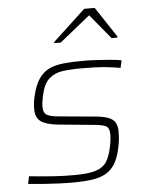

<svg xmlns="http://www.w3.org/2000/svg" viewBox="-53 -788 644 839"><g transform="rotate(-5 268.5 -368.0)"><path d="M232 8Q202 8 167.5 6.5Q133 5 99 2.5Q65 0 37 -3L44 -36Q84 -32 109.5 -30Q135 -28 155 -26.5Q175 -25 195 -24.5Q215 -24 243 -24Q304 -24 336.5 -34.5Q369 -45 384 -68.5Q399 -92 407 -132Q411 -150 412.5 -163.5Q414 -177 414 -186Q414 -217 397.5 -224.5Q381 -232 346 -235L190 -250Q140 -255 116 -271.5Q92 -288 92 -327Q92 -339 93.5 -353Q95 -367 99 -383Q110 -431 129 -458.5Q148 -486 175.5 -498.5Q203 -511 240 -514.5Q277 -518 324 -518Q349 -518 378.5 -516.5Q408 -515 437.5 -512.5Q467 -510 491 -506L484 -473Q454 -478 427.5 -481Q401 -484 373 -485Q345 -486 310 -486Q265 -486 229.5 -481Q194 -476 170 -454Q146 -432 135 -380Q132 -366 130.5 -354.5Q129 -343 129 -334Q129 -305 146 -296.5Q163 -288 200 -285L352 -271Q388 -268 409.5 -260.5Q431 -253 441 -238Q451 -223 451 -196Q451 -180 449.5 -163.5Q448 -147 443 -124Q434 -82 418 -56Q402 -30 377 -16Q352 -2 316 3Q280 8 232 8ZM204 -606 205 -611 348 -744H394L482 -611L481 -606H456L367 -714L233 -606Z"/></g></svg>

Font: Saira SemiExpanded Thin
Style: Italic
Weight: 250
Width: 6
Italic angle: -12°
Designer: Hector Gatti with collaboration of the Omnibus-Type team
Foundry: Omnibus-Type
Version: Version 1.101